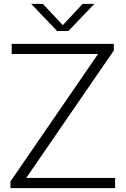

<svg xmlns="http://www.w3.org/2000/svg" viewBox="-20 -965 644 985"><path d="M33.5 0V-34L483 -688H40V-740H564V-706L114.5 -52H570.5V0ZM273 -806 140 -945H200L302 -836L404 -945H464L331 -806Z"/></svg>

Font: Encode Sans Semi Expanded Light
Style: Regular
Weight: 300
Width: 6
Designer: Multiple Designers
Foundry: Impallari Type
Version: Version 3.000; ttfautohint (v1.8.3) -l 8 -r 50 -G 200 -x 14 